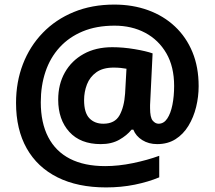

<svg xmlns="http://www.w3.org/2000/svg" viewBox="-20 -734 937 838"><path d="M847 -358Q847 -312 836 -267Q825 -222 802.5 -185Q780 -148 746 -126.5Q712 -105 666 -105Q629 -105 601 -122.5Q573 -140 562 -168H554Q534 -143 500.5 -124Q467 -105 420 -105Q331 -105 282.5 -158.5Q234 -212 234 -299Q234 -366 263 -417.5Q292 -469 345 -498.5Q398 -528 470 -528Q517 -528 567.5 -519.5Q618 -511 646 -501L636 -296Q635 -286 635 -275.5Q635 -265 635 -262Q635 -221 646.5 -207.5Q658 -194 672 -194Q695 -194 710 -216.5Q725 -239 732.5 -276.5Q740 -314 740 -359Q740 -443 706 -501.5Q672 -560 613.5 -591Q555 -622 480 -622Q401 -622 341 -597Q281 -572 240 -527Q199 -482 178.5 -421Q158 -360 158 -288Q158 -198 190.5 -135.5Q223 -73 285.5 -41Q348 -9 439 -9Q497 -9 560 -22Q623 -35 675 -54V40Q627 60 568 72Q509 84 443 84Q319 84 231 40Q143 -4 96.5 -86.5Q50 -169 50 -285Q50 -376 80 -454Q110 -532 166.5 -590.5Q223 -649 302 -681.5Q381 -714 479 -714Q559 -714 626.5 -689.5Q694 -665 743.5 -618.5Q793 -572 820 -506.5Q847 -441 847 -358ZM347 -297Q347 -242 370 -218Q393 -194 431 -194Q481 -194 501.5 -230.5Q522 -267 526 -326L532 -434Q521 -436 507 -437.5Q493 -439 476 -439Q429 -439 400.5 -418.5Q372 -398 359.5 -365.5Q347 -333 347 -297Z"/></svg>

Font: Noto Sans Armenian
Style: Regular
Weight: 400
Designer: Monotype Design Team
Foundry: Monotype Imaging Inc.
Version: Version 2.007